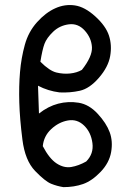

<svg xmlns="http://www.w3.org/2000/svg" viewBox="-20 -770 540 782"><path d="M238.3 -7.8Q212.9 -11.7 188.5 -21.5Q164.1 -31.2 123 -73.7Q82 -116.2 71.3 -201.2Q60.5 -286.1 58.6 -352.5Q56.6 -418.9 61.5 -476.6Q66.4 -534.2 81.1 -587.4Q95.7 -640.6 130.9 -679.7Q166 -718.8 205.1 -736.3Q244.1 -753.9 284.7 -748Q325.2 -742.2 368.2 -703.1Q411.1 -664.1 423.8 -625Q436.5 -585.9 428.7 -541.5Q420.9 -497.1 382.8 -453.1Q344.7 -409.2 305.2 -400.4Q265.6 -391.6 222.7 -393.6Q175.8 -399.4 134.8 -420.9Q136.7 -358.4 138.7 -307.6Q175.8 -336.9 216.8 -347.7Q257.8 -358.4 300.3 -351.6Q342.8 -344.7 377.9 -306.6Q413.1 -268.6 426.8 -231.4Q440.4 -194.3 432.6 -150.4Q424.8 -106.4 389.6 -69.8Q354.5 -33.2 318.4 -20.5Q282.2 -7.8 238.3 -7.8ZM331.1 -112.3Q362.3 -143.6 356.4 -187.5Q350.6 -231.4 322.3 -258.8Q293.9 -286.1 256.3 -279.3Q218.8 -272.5 188.5 -244.1Q158.2 -215.8 154.3 -174.8Q180.7 -124 210.4 -104.5Q240.2 -85 270 -89.8Q299.8 -94.7 331.1 -112.3ZM313.5 -485.4Q356.4 -540 354.5 -577.6Q352.5 -615.2 325.2 -645.5Q297.9 -675.8 260.3 -670.9Q222.7 -666 196.3 -640.6Q169.9 -615.2 161.1 -591.3Q152.3 -567.4 144.5 -518.6Q181.6 -481.4 210 -474.6Q238.3 -467.8 265.6 -470.7Q293 -473.6 313.5 -485.4Z"/></svg>

Font: JasonHandwriting2
Style: Regular
Weight: 400
Version: Version 1.05.10